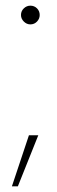

<svg xmlns="http://www.w3.org/2000/svg" viewBox="-20 -534 202 677"><path d="M87 -448Q74 -448 64 -458Q54 -468 54 -481Q54 -495 64 -504.5Q74 -514 87 -514Q101 -514 110.5 -504.5Q120 -495 120 -481Q120 -468 110.5 -458Q101 -448 87 -448ZM22 123 82 -57H115L43 123Z"/></svg>

Font: DM Sans 20pt Thin
Style: Regular
Weight: 250
Version: Version 4.004;gftools[0.9.30]